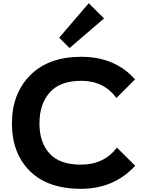

<svg xmlns="http://www.w3.org/2000/svg" viewBox="-20 -1176 900 1207"><path d="M715 -248 830 -134Q696 11 489 11Q280 11 167.5 -101Q55 -213 55 -400Q55 -587 170 -703Q285 -819 490 -819Q703 -819 829 -677L712 -560Q633 -668 490 -668Q358 -668 293 -595Q228 -522 228 -400Q228 -281 291.5 -211Q355 -141 489 -141Q633 -141 715 -248ZM538 -1156 634 -1060 417 -874 352 -939Z"/></svg>

Font: Sinkin Sans 700 Bold
Style: Bold
Weight: 700
Designer: Keith Bates
Foundry: K-Type
Version: Sinkin Sans (version 1.0)  by Keith Bates   •   © 2014   www